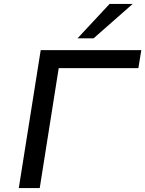

<svg xmlns="http://www.w3.org/2000/svg" viewBox="-20 -961 742 981"><path d="M76 0 188 -705H702L687 -613H280L183 0ZM376 -765 540 -941H658L458 -765Z"/></svg>

Font: Nunito Sans 7pt SemiExpanded Medium
Style: Italic
Weight: 500
Width: 6
Italic angle: -9°
Designer: Vernon Adams
Foundry: Vernon Adams
Version: Version 3.101;gftools[0.9.27]